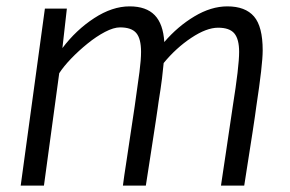

<svg xmlns="http://www.w3.org/2000/svg" viewBox="-20 -584 910 603"><path d="M45 -1 121 -557H190L176 -433Q219 -490 275.8 -527Q332.5 -564 387 -564Q439 -564 465.8 -536.5Q492.5 -509 496 -452Q538 -501 590.5 -532.5Q643 -564 694 -564Q750.5 -564 777.8 -532.2Q805 -500.5 805 -426Q805 -403.5 800 -359.5Q795 -315.5 785 -250Q782 -226 773.2 -168.8Q764.5 -111.5 747 -1H674Q676 -14 680.2 -42.8Q684.5 -71.5 689.8 -106.8Q695 -142 699.8 -174.5Q704.5 -207 707.8 -228.2Q711 -249.5 711 -250Q721 -312.5 726 -355.2Q731 -398 731 -421Q731 -461 716 -479Q701 -497 665 -497Q628.5 -497 580.8 -465.2Q533 -433.5 494 -386Q492.5 -368 488.8 -337.5Q485 -307 478 -264Q477 -256 475 -242.5L470 -208.5Q467 -188.5 462.5 -159.5Q458 -130.5 452 -91.2Q446 -52 438 -1H366L370.5 -34Q373.5 -53.5 377.8 -82Q382 -110.5 388.2 -151.5Q394.5 -192.5 403 -250Q413 -319 418 -357.8Q423 -396.5 423 -421Q423 -462.5 408 -480.2Q393 -498 357 -498Q337 -498 309.8 -483.8Q282.5 -469.5 254.8 -447Q227 -424.5 203.2 -399.8Q179.5 -375 166 -354L118 -1Z"/></svg>

Font: Koeln Type Sans Light
Style: Italic
Weight: 300
Italic angle: -7.5°
Designer: Eben Sorkin
Foundry: Eben Sorkin
Version: Version 2.001